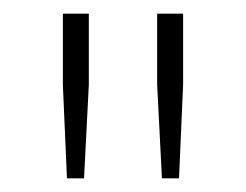

<svg xmlns="http://www.w3.org/2000/svg" viewBox="-20 -720 360 281"><path d="M78 -459H103L110 -596V-700H72V-596ZM217 -459H242L248 -596V-700H210V-596Z"/></svg>

Font: Fixel Display ExtraLight
Style: Regular
Weight: 200
Designer: AlfaBravo + MacPaw
Foundry: Kyrylo Tkachov, Marchela Mozhyna, Serhii Makarenko, Maria Weinstein, Zakhar Kryvoshyya
Version: Version 1.211